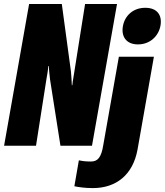

<svg xmlns="http://www.w3.org/2000/svg" viewBox="-61 -731 826 963"><path d="M-40.5 0H119.6L171.9 -334C174.3 -347.2 180.7 -383.3 181.2 -399.4H184.1C184.1 -391.1 185.1 -379.4 186.5 -364.7L189.9 -333L242.2 0H400.4L525.9 -710.9H365.7L312 -372.1L306.6 -338.9C304.2 -323.7 302.2 -312 301.8 -303.7H299.3C298.8 -320.8 296.4 -356.9 294.9 -372.1L249 -710.9H85ZM404.8 212.4C522 212.4 606 145.5 628.9 18.6L710.9 -446.3H535.2L457.5 -6.3C447.3 60.1 428.7 79.1 395 79.1C363.3 79.1 346.7 75.7 334.5 73.2L312 203.1C330.1 207 363.3 212.4 404.8 212.4ZM630.9 -508.3C691.9 -508.3 733.9 -550.3 743.7 -601.1C753.4 -653.8 728.5 -691.9 667.5 -691.9C606.4 -691.9 565.4 -652.3 555.7 -601.1C545.9 -550.3 570.3 -508.3 630.9 -508.3Z"/></svg>

Font: Roboto Flex Super Cond Black
Style: Italic
Weight: 900
Width: 3
Italic angle: -10°
Designer: Berlow after Robertson
Foundry: Google
Version: Version 3.200;Glyphs 3.3 (3311)